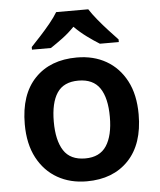

<svg xmlns="http://www.w3.org/2000/svg" viewBox="-54 -813 723 870"><g transform="rotate(-5 307.0 -378.0)"><path d="M566 -272Q566 -137 496 -63.5Q426 10 306 10Q231 10 173 -23Q115 -56 81.5 -119Q48 -182 48 -272Q48 -407 118 -480Q188 -553 309 -553Q385 -553 442.5 -520Q500 -487 533 -424.5Q566 -362 566 -272ZM180 -272Q180 -187 210 -140.5Q240 -94 308 -94Q374 -94 404.5 -140.5Q435 -187 435 -272Q435 -358 404.5 -403Q374 -448 307 -448Q240 -448 210 -403Q180 -358 180 -272ZM380 -766Q394 -744 416.5 -716.5Q439 -689 463 -663Q487 -637 505 -618V-606H419Q393 -622 363 -644Q333 -666 306 -693Q280 -666 251 -644.5Q222 -623 196 -606H110V-618Q129 -638 152.5 -663.5Q176 -689 198.5 -716.5Q221 -744 234 -766Z"/></g></svg>

Font: Noto Sans Sora Sompeng SemiBold
Style: Regular
Weight: 600
Version: Version 2.101